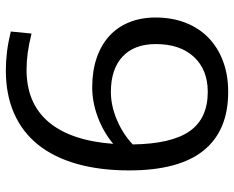

<svg xmlns="http://www.w3.org/2000/svg" viewBox="-92 -699 802 658"><g transform="rotate(-90 309.0 -370.0)"><path d="M323 -391Q276 -391 227.5 -370.5Q179 -350 143 -316Q145 -183 188.5 -121Q232 -59 323 -59Q399 -59 443 -106.5Q487 -154 487 -237Q487 -311 444 -351Q401 -391 323 -391ZM323 11Q190 11 122 -73.5Q54 -158 54 -328Q54 -429 76.5 -508Q99 -587 142.5 -641Q186 -695 250 -723Q314 -751 397 -751Q428 -751 460.5 -747Q493 -743 530 -734L523 -663Q486 -672 457 -676Q428 -680 399 -680Q284 -680 220 -604.5Q156 -529 145 -383Q186 -417 237 -436Q288 -455 339 -455Q394 -455 438.5 -440Q483 -425 514 -397Q545 -369 561.5 -328.5Q578 -288 578 -238Q578 -181 560 -135Q542 -89 508.5 -56.5Q475 -24 428 -6.5Q381 11 323 11Z"/></g></svg>

Font: EncodeSans
Style: Regular
Weight: 400
Designer: Pablo Impallari, Andres Torresi
Foundry: Pablo Impallari, Andres Torresi
Version: Version 1.000; ttfautohint (v1.4.1)